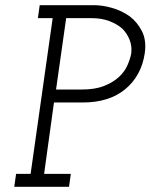

<svg xmlns="http://www.w3.org/2000/svg" viewBox="-20 -720 580 740"><path d="M42 -50 35 0H246L253 -50H150L188 -325H299Q401 -325 463 -376.5Q525 -428 538 -515Q545 -565 527 -600Q509 -635 480 -657Q449 -679 412 -689.5Q375 -700 343 -700H133L126 -650H183L98 -50ZM196 -375 235 -650H335Q371 -650 400.5 -639Q430 -628 451 -610Q470 -591 479.5 -566.5Q489 -542 486 -515Q482 -493 471 -468Q460 -443 438 -423Q415 -402 380.5 -388.5Q346 -375 296 -375Z"/></svg>

Font: Josefin Slab Medium
Style: Italic
Weight: 500
Italic angle: -12°
Version: Version 2.000